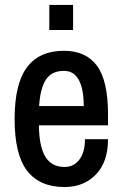

<svg xmlns="http://www.w3.org/2000/svg" viewBox="-20 -743 496 775"><path d="M240 12Q141 12 90 -53Q39 -118 39 -263Q39 -405 89 -471.5Q139 -538 238 -538Q327 -538 371.5 -477.5Q416 -417 416 -282V-237H137Q138 -152 163 -110.5Q188 -69 241 -69Q278 -69 300.5 -99Q323 -129 323 -181H416Q416 -89 367 -38.5Q318 12 240 12ZM138 -315H318Q318 -384 298 -420.5Q278 -457 238 -457Q188 -457 165 -421Q142 -385 138 -315ZM179 -622V-723H275V-622Z"/></svg>

Font: Archivo Narrow Medium
Style: Regular
Weight: 500
Designer: Hector Gatti
Foundry: Omnibus-Type
Version: Version 3.002